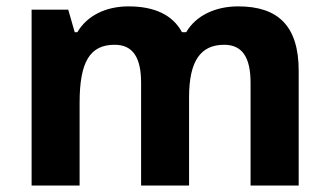

<svg xmlns="http://www.w3.org/2000/svg" viewBox="-20 -576 1022 596"><path d="M566.9 -273.9C566.9 -387.2 603 -437 675.8 -437C732.4 -437 757.8 -397.5 757.8 -318.8V0H907.2V-356C907.2 -496.1 842.8 -556.2 719.2 -556.2C647.5 -556.2 587.4 -526.9 558.1 -476.1H544.9C516.1 -529.3 460.4 -556.2 378.9 -556.2C307.1 -556.2 249.5 -526.4 220.2 -476.1H211.9L191.9 -545.9H78.1V0H227.1V-256.8C227.1 -385.3 259.8 -437 335.9 -437C392.6 -437 418 -397.5 418 -318.8V0H566.9Z"/></svg>

Font: Noto Reveo Sans
Style: Bold
Weight: 700
Designer: Monotype Design team
Foundry: Monotype Imaging Inc.
Version: Version 1.04